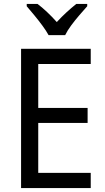

<svg xmlns="http://www.w3.org/2000/svg" viewBox="-20 -1057 540 984"><path d="M445 -93H88V-807H445V-729H176V-504H429V-427H176V-171H445ZM229 -877Q217 -899 197.5 -925.5Q178 -952 156.5 -978Q135 -1004 117 -1025V-1037H172Q195 -1020 221 -995.5Q247 -971 271 -944Q297 -972 321 -994Q345 -1016 371 -1037H427V-1025Q410 -1006 387.5 -980Q365 -954 345 -927Q325 -900 314 -877Z"/></svg>

Font: Noto Sans Kannada UI SemiCondensed
Style: Regular
Weight: 400
Width: 4
Designer: Jelle Bosma - Monotype Design Team
Foundry: Monotype Imaging Inc.
Version: Version 2.005; ttfautohint (v1.8.4.7-5d5b)